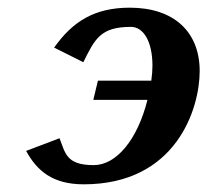

<svg xmlns="http://www.w3.org/2000/svg" viewBox="-20 -470 540 500"><path d="M500 -285C500 -387 433 -450 318 -450C226 -450 169 -414 121 -346L197 -308C227 -368 241 -400 321 -400C353 -400 377 -363 377 -299C377 -287 376 -274 374 -260H235L223 -210H364C338 -106 283 -40 224 -40C151 -40 150 -73 135 -110L48 -77C76 -26 116 10 198 10C439 10 500 -187 500 -285Z"/></svg>

Font: Pfennig
Style: BoldItalic
Weight: 700
Italic angle: -13°
Version: Version 20100423